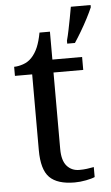

<svg xmlns="http://www.w3.org/2000/svg" viewBox="-55 -797 486 843"><g transform="rotate(-5 188.5 -375.0)"><path d="M240 10Q164 10 129.5 -24.5Q95 -59 95 -145V-479H19V-519Q37 -519 59 -526.5Q81 -534 97 -551Q114 -569 125 -595Q136 -621 143 -659H189V-536H320V-479H189V-142Q189 -91 210 -67Q231 -43 265 -43Q283 -43 298 -45Q313 -47 329 -50V-6Q316 0 290 5Q264 10 240 10ZM260 -613Q266 -635 271 -660Q276 -685 281 -710.5Q286 -736 290 -760H377V-750Q368 -729 354 -702Q340 -675 324 -648Q308 -621 294 -600H260Z"/></g></svg>

Font: Noto Serif Gurmukhi
Style: Regular
Weight: 400
Designer: Vaibhav Singh and the Monotype Design Team
Foundry: Monotype Imaging Inc.
Version: Version 2.003